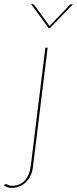

<svg xmlns="http://www.w3.org/2000/svg" viewBox="-103 -720 372 927"><path d="M0 0ZM127 -490 56 86Q53.5 108 45 126.5Q36.5 145 23 158.5Q9.5 172 -8 179.5Q-25.5 187 -46 187Q-58 187 -66.8 184.2Q-75.5 181.5 -83 176L-81 172Q-79 168 -76.2 168.2Q-73.5 168.5 -69.8 170.5Q-66 172.5 -60 174.8Q-54 177 -45 177Q-6.5 177 16.5 151.8Q39.5 126.5 45 86L116 -490ZM139 -585H131.5L47 -700H55Q60 -700 62 -696L134 -598Q134.5 -597 135 -596.2Q135.5 -595.5 136 -594.5L139.5 -598L233.5 -696Q237.5 -700 241 -700H249.5Z"/></svg>

Font: Lato Hairline
Style: Italic
Weight: 100
Italic angle: -7°
Designer: Lukasz Dziedzic
Foundry: tyPoland Lukasz Dziedzic
Version: Version 2.007; 2014-02-27